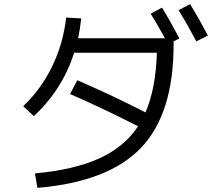

<svg xmlns="http://www.w3.org/2000/svg" viewBox="-20 -862 1040 929"><path d="M709 -796 764 -825Q805 -758 848 -676L820 -662V-647Q820 -312 662.5 -147Q505 18 161 47L149 -23Q337 -40 459 -95Q581 -150 648 -251Q480 -337 319 -407L354 -474Q533 -396 684 -318Q734 -434 739 -607H339Q282 -429 144 -300L92 -348Q178 -429 232 -540Q286 -651 300 -777L373 -773Q368 -724 358 -677H778Q740 -746 709 -796ZM844 -813 900 -842Q945 -768 986 -690L930 -662Q886 -745 844 -813Z"/></svg>

Font: Mplus 1p
Style: Regular
Weight: 400
Version: Version 1.061